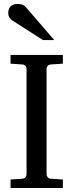

<svg xmlns="http://www.w3.org/2000/svg" viewBox="-20 -948 370 968"><path d="M33.2 0V-43L92.8 -46.9Q103.5 -47.9 108.6 -54.7Q113.8 -61.5 113.8 -68.8V-602.1Q113.8 -609.4 108.6 -615.7Q103.5 -622.1 92.8 -623L33.2 -627V-670.9H296.9V-627L235.8 -623Q225.6 -622.1 220.2 -615.7Q214.8 -609.4 214.8 -602.1V-68.8Q214.8 -61.5 220.2 -54.7Q225.6 -47.9 235.8 -46.9L296.9 -43V0ZM196.3 -746.1 44.4 -843.3Q33.7 -850.1 27.6 -859.9Q21.5 -869.6 21.5 -883.3Q21.5 -891.1 23.9 -899.2Q26.4 -907.2 31.7 -913.6Q37.1 -919.9 45.9 -924.1Q54.7 -928.2 67.4 -928.2Q78.1 -928.2 85.4 -926.5Q92.8 -924.8 98.6 -921.4Q104.5 -918 109.4 -912.8Q114.3 -907.7 119.6 -901.4L253.4 -746.1Z"/></svg>

Font: BabelStone Ogham Lithic
Style: Regular
Weight: 400
Designer: Andrew West
Foundry: BabelStone
Version: Version 1.02 March 14, 2022